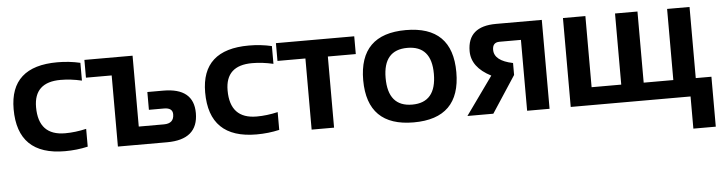

<svg xmlns="http://www.w3.org/2000/svg" viewBox="-45 -719 4151 1103"><g transform="rotate(-5 2030.5 -168.0)"><path d="M439.5 -14.6Q376 0 307.6 0Q34.2 0 34.2 -266.1Q34.2 -512.7 307.6 -512.7Q376 -512.7 439.5 -498V-395.5Q376 -410.2 317.4 -410.2Q163.6 -410.2 163.6 -266.1Q163.6 -102.5 317.4 -102.5Q376 -102.5 439.5 -117.2Z M741.7 -512.7V-104H887.2Q944.8 -104 944.8 -157.2Q944.8 -194.8 895 -194.8H808.1V-297.4H899.9Q1075.2 -297.4 1075.2 -152.8Q1075.2 0 895.5 0H612.3V-410.2H463.9V-512.7Z M1543.9 -14.6Q1480.5 0 1412.1 0Q1138.7 0 1138.7 -266.1Q1138.7 -512.7 1412.1 -512.7Q1480.5 -512.7 1543.9 -498V-395.5Q1480.5 -410.2 1421.9 -410.2Q1268.1 -410.2 1268.1 -266.1Q1268.1 -102.5 1421.9 -102.5Q1480.5 -102.5 1543.9 -117.2Z M2020 -512.7V-410.2H1858.9V0H1729.5V-410.2H1568.4V-512.7Z M2049.3 -256.3Q2049.3 -522.5 2317.9 -522.5Q2586.4 -522.5 2586.4 -256.3Q2586.4 9.8 2317.9 9.8Q2050.3 9.8 2049.3 -256.3ZM2317.9 -92.8Q2457 -92.8 2457 -258.3Q2457 -419.9 2317.9 -419.9Q2178.7 -419.9 2178.7 -258.3Q2178.7 -92.8 2317.9 -92.8Z M2972.2 0V-408.7H2848.6Q2808.1 -408.7 2808.1 -365.7Q2808.1 -302.2 2915.5 -280.3V-211.4L2777.3 0H2627.9L2784.7 -219.2Q2672.9 -276.4 2672.9 -369.6Q2672.9 -512.7 2837.9 -512.7H3101.6V0Z M3223.6 0V-512.7H3353V-102.5H3523.9V-512.7H3653.3V-102.5H3824.2V-512.7H3953.6V-102.5H4043.9V185.5H3914.6V0Z"/></g></svg>

Font: Voltera
Style: Bold
Weight: 700
Designer: Bernd Montag
Version: Version 1.301